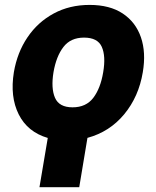

<svg xmlns="http://www.w3.org/2000/svg" viewBox="-20 -573 647 797"><path d="M178.3 -0.4Q94.5 -24.9 57.7 -98.2Q21 -171.5 37.6 -273.4Q51.5 -355.1 94.1 -418.1Q136.7 -481.2 202.8 -516.9Q268.8 -552.6 351.9 -552.6Q435.7 -552.6 489.5 -516.9Q543.3 -481.2 565 -418.1Q586.6 -355.1 572.8 -273.4Q556.1 -171.9 495.6 -98.7Q435 -25.6 343 -0.7L308.9 204.2H143.8ZM281.2 -127.5Q337.4 -127.5 367.4 -167.1Q397.4 -206.7 408.4 -273.4Q419.7 -340.2 402.5 -378.6Q385.3 -416.9 328.8 -416.9Q273.1 -416.9 243.3 -378Q213.4 -339.1 202.1 -273.4Q191.1 -206.7 208.3 -167.1Q225.5 -127.5 281.2 -127.5Z"/></svg>

Font: Inter UI Extra Bold
Style: Italic
Weight: 800
Italic angle: 9.39999°
Designer: Rasmus Andersson
Foundry: rsms
Version: 3.2;8d6f07862